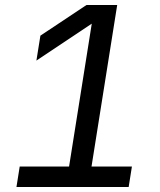

<svg xmlns="http://www.w3.org/2000/svg" viewBox="-20 -750 640 770"><path d="M46 0 59 -82H257L348 -655L126 -507L142 -607L327 -730H450L347 -82H509L496 0Z"/></svg>

Font: NKDuy Mono
Style: Italic
Weight: 400
Italic angle: -9°
Monospace: yes
Designer: NKDuy
Foundry: NKDuy
Version: Version 2.251; ttfautohint (v1.8.4.7-5d5b)